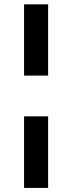

<svg xmlns="http://www.w3.org/2000/svg" viewBox="-20 -748 340 904"><path d="M93.3 -200.2H206.5V136.7H93.3ZM206.5 -727.5V-392.1H93.3V-727.5Z"/></svg>

Font: Inter 24pt SemiBold
Style: Regular
Weight: 600
Designer: Rasmus Andersson
Foundry: rsms
Version: Version 4.001;git-66647c0bb